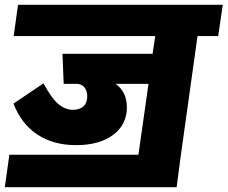

<svg xmlns="http://www.w3.org/2000/svg" viewBox="-32 -716 947 799"><path d="M790 -566 720 -66 703 63H-12L7 -72H544L586 -367H449Q496 -334 496 -269Q496 -197 438.5 -154.5Q381 -112 285 -112Q190 -112 123.5 -156Q57 -200 24 -285L149 -369Q183 -306 211.5 -282.5Q240 -259 271 -259Q300 -259 315.5 -273.5Q331 -288 331 -315Q331 -336 321 -350.5Q311 -365 290 -367H233L228 -492H603L614 -566H25L43 -696H895L876 -566Z"/></svg>

Font: FiraGO Heavy
Style: Italic
Weight: 900
Italic angle: -8°
Designer: bBox Type GmbH
Foundry: bBox Type GmbH
Version: Version 1.001